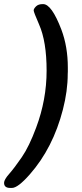

<svg xmlns="http://www.w3.org/2000/svg" viewBox="-26 -761 407 950"><path d="M152.3 -729.5Q163.6 -740.7 185.5 -740.7Q186.5 -740.7 187.5 -740.7Q229.5 -740.7 277.8 -614.3Q309.6 -529.8 309.6 -426.8V-405.8L309.1 -395Q309.1 -311.5 285.2 -218.8Q236.3 -28.8 121.6 101.6Q62.5 168.9 33.2 168.9H24.4Q-5.9 168.9 -5.9 143.6Q-5.9 127.9 19.8 98.9Q45.4 69.8 81.8 16.8Q118.2 -36.1 152.8 -129.4Q204.6 -267.6 204.6 -411.4Q204.6 -555.2 167.5 -639.6Q140.6 -701.2 140.6 -709.5Q140.6 -717.8 152.3 -729.5Z"/></svg>

Font: Averia Libre
Style: Bold Italic
Weight: 700
Italic angle: -6.90001°
Version: Version 1.002